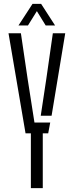

<svg xmlns="http://www.w3.org/2000/svg" viewBox="-20 -972 381 992"><path d="M139.5 0V-283H112L24 -800H88L122.5 -566L158 -339H239.5L229 -283H201V0ZM190.5 -374 219.5 -566 253 -800H317L246.5 -374ZM75.5 -840.5 148 -952H192.5L264.5 -840.5H216L170.5 -914.5L124.5 -840.5Z"/></svg>

Font: Big Shoulders Stencil Text Thin Light
Style: Regular
Weight: 300
Version: Version 2.001